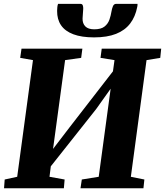

<svg xmlns="http://www.w3.org/2000/svg" viewBox="-20 -1002 878 1022"><path d="M1.5 0 5 -46.5 71.5 -61 155.5 -682 87.5 -694 94.5 -743H418.5L412 -694L326.5 -682L253.5 -144L222 -156.5L350.5 -324.5L622 -675L572.5 -559L589.5 -682L515 -694L521.5 -743H838L833 -694L760 -682L676.5 -61L748.5 -46.5L743.5 0H408.5L415.5 -46.5L505.5 -61L577 -589L606.5 -582.5L491.5 -421L207.5 -62.5L253.5 -141.5L243.5 -61L324 -46.5L320 0ZM407.5 -981.5Q417.5 -981.5 420.5 -973.8Q423.5 -966 423 -955Q423 -944.5 421.2 -928.8Q419.5 -913 419.5 -903Q419 -877 434.2 -861.5Q449.5 -846 481.5 -846Q518 -846 536.5 -860.8Q555 -875.5 562.5 -897.5Q570 -919.5 573.5 -941.5Q576 -956.5 581.2 -969Q586.5 -981.5 598.5 -981.5H712Q712 -977 711.8 -973Q711.5 -969 710.5 -965Q700.5 -913 672.8 -876.8Q645 -840.5 597.8 -821.8Q550.5 -803 480.5 -803Q414.5 -803 370.5 -819.5Q326.5 -836 305 -867.5Q283.5 -899 284 -944Q284.5 -952.5 285 -962Q285.5 -971.5 289 -981.5Z"/></svg>

Font: Merriweather 36pt Black
Style: Italic
Weight: 900
Italic angle: -7.8°
Version: Version 2.101